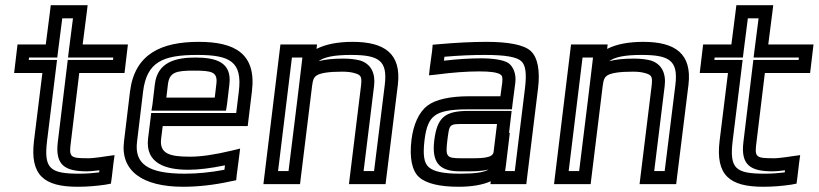

<svg xmlns="http://www.w3.org/2000/svg" viewBox="-20 -679 3130 734"><path d="M251 -136 283 -400H431H456L459 -425L466 -484L469 -509H444H296L312 -634L315 -659H290H199H174L171 -634L155 -509H72H47L44 -484L37 -425L34 -400H59H142L110 -141C94 -9 148 35 277 35C313 35 349 32 383 27L404 23L407 2L414 -57L418 -86L389 -82C351 -76 328 -74 319 -74C248 -74 243 -77 251 -136ZM201 -136C190 -47 229 -24 313 -24C322 -24 338 -25 360 -28L359 -20C335 -17 310 -15 283 -15C171 -15 147 -34 160 -141L195 -425L198 -450H173H90L91 -459H174H199L202 -484L218 -609H259L243 -484L240 -459H265H413L412 -450H264H239L236 -425L201 -136Z M740 -519C598 -519 495 -474 477 -329L454 -138C440 -26 524 35 680 35C738 35 800 28 863 14L883 10L885 -10L894 -79L898 -111L865 -103C802 -88 750 -80 706 -80C627 -80 589 -92 596 -149L602 -197H902H927L930 -222L943 -329C961 -473 879 -519 740 -519ZM734 -469C860 -469 907 -443 893 -329L883 -247H583H558L555 -222L546 -149C535 -54 614 -30 700 -30C740 -30 787 -36 840 -47L838 -30C785 -20 735 -15 686 -15C545 -15 493 -53 504 -138L527 -329C541 -442 602 -469 734 -469ZM721 -409C791 -409 813 -404 807 -357L801 -306H616L622 -357C628 -403 653 -409 721 -409ZM727 -459C654 -459 582 -443 572 -357L563 -281L559 -256H584H819H844L848 -281L857 -357C867 -443 803 -459 727 -459Z M1328 -519C1272 -519 1225 -510 1190 -492L1192 -509H1167H1077H1052L1049 -484L990 0L987 25H1012H1102H1127L1130 0L1173 -350C1176 -376 1181 -385 1193 -392C1208 -400 1237 -405 1288 -405C1309 -405 1324 -403 1337 -399C1361 -392 1364 -385 1360 -350L1317 0L1314 25H1339H1429H1454L1457 0L1501 -355C1515 -474 1450 -519 1328 -519ZM1123 -350 1117 -300 1083 -25H1043L1096 -459H1136L1132 -425L1123 -350ZM1322 -469C1429 -469 1462 -447 1451 -355L1410 -25H1370L1410 -350C1416 -398 1399 -435 1356 -448C1340 -452 1318 -455 1294 -455C1255 -455 1223 -452 1198 -445C1219 -461 1257 -469 1322 -469Z M1995 0 2037 -342C2045 -408 2036 -459 2009 -484C1983 -508 1923 -519 1840 -519C1786 -519 1725 -516 1657 -510L1634 -508L1632 -485L1623 -419L1620 -391L1649 -394C1710 -402 1764 -406 1813 -406C1856 -406 1880 -402 1892 -395C1900 -390 1902 -384 1900 -363L1893 -311H1773C1702 -311 1645 -299 1614 -275C1581 -250 1560 -202 1553 -144C1545 -78 1554 -26 1583 -1C1610 23 1663 35 1733 35C1782 35 1825 28 1856 14L1855 25H1880H1967H1992L1995 0ZM1690 -141C1699 -208 1694 -205 1766 -205H1880L1867 -98C1864 -72 1813 -74 1761 -74H1743C1686 -74 1683 -80 1690 -141ZM1640 -141C1631 -64 1654 -24 1737 -24H1755C1780 -24 1816 -23 1848 -31C1830 -20 1796 -15 1739 -15C1675 -15 1638 -23 1619 -40C1601 -56 1596 -86 1603 -144C1609 -194 1621 -221 1641 -236C1662 -253 1701 -261 1767 -261H1912H1937L1940 -286L1950 -363C1954 -395 1943 -425 1922 -439C1903 -450 1866 -456 1819 -456C1776 -456 1729 -453 1677 -447L1679 -462C1736 -467 1787 -469 1834 -469C1913 -469 1956 -461 1973 -445C1989 -430 1994 -400 1987 -342L1948 -25H1911L1914 -46L1929 -171H1926L1933 -230L1936 -255H1911H1772C1682 -255 1651 -232 1640 -141Z M2439 -519C2383 -519 2336 -510 2301 -492L2303 -509H2278H2188H2163L2160 -484L2101 0L2098 25H2123H2213H2238L2241 0L2284 -350C2287 -376 2292 -385 2304 -392C2319 -400 2348 -405 2399 -405C2420 -405 2435 -403 2448 -399C2472 -392 2475 -385 2471 -350L2428 0L2425 25H2450H2540H2565L2568 0L2612 -355C2626 -474 2561 -519 2439 -519ZM2234 -350 2228 -300 2194 -25H2154L2207 -459H2247L2243 -425L2234 -350ZM2433 -469C2540 -469 2573 -447 2562 -355L2521 -25H2481L2521 -350C2527 -398 2510 -435 2467 -448C2451 -452 2429 -455 2405 -455C2366 -455 2334 -452 2309 -445C2330 -461 2368 -469 2433 -469Z M2872 -136 2904 -400H3052H3077L3080 -425L3087 -484L3090 -509H3065H2917L2933 -634L2936 -659H2911H2820H2795L2792 -634L2776 -509H2693H2668L2665 -484L2658 -425L2655 -400H2680H2763L2731 -141C2715 -9 2769 35 2898 35C2934 35 2970 32 3004 27L3025 23L3028 2L3035 -57L3039 -86L3010 -82C2972 -76 2949 -74 2940 -74C2869 -74 2864 -77 2872 -136ZM2822 -136C2811 -47 2850 -24 2934 -24C2943 -24 2959 -25 2981 -28L2980 -20C2956 -17 2931 -15 2904 -15C2792 -15 2768 -34 2781 -141L2816 -425L2819 -450H2794H2711L2712 -459H2795H2820L2823 -484L2839 -609H2880L2864 -484L2861 -459H2886H3034L3033 -450H2885H2860L2857 -425L2822 -136Z"/></svg>

Font: Gamestation Text Outline
Style: Italic
Weight: 400
Designer: Jonas Hecksher
Foundry: Jonas Hecksher, Playtypeª, e-types AS
Version: Version 1.003